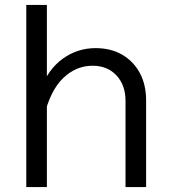

<svg xmlns="http://www.w3.org/2000/svg" viewBox="-20 -754 690 774"><path d="M486 0V-347Q486 -411 449.5 -450Q413 -489 353 -489Q286 -489 234 -438.5Q182 -388 158 -285L143 -391Q173 -474 232.5 -517Q292 -560 365 -560Q427 -560 472.5 -533.5Q518 -507 543.5 -460Q569 -413 569 -349V0ZM86 0V-734H169V0Z"/></svg>

Font: Azeret Mono Thin Light
Style: Regular
Weight: 300
Version: Version 1.002